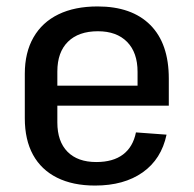

<svg xmlns="http://www.w3.org/2000/svg" viewBox="-20 -568 601 596"><path d="M275 8Q206 8 157 -16.5Q108 -41 82.5 -87.5Q57 -134 57 -201V-339Q57 -405 84 -452Q111 -499 161.5 -523.5Q212 -548 283 -548Q389 -548 446.5 -490.5Q504 -433 504 -324V-240H139V-302H423L407 -273V-345Q407 -405 374.5 -438Q342 -471 284 -471Q224 -471 191 -438.5Q158 -406 158 -346V-188Q158 -129 189.5 -97Q221 -65 279 -65Q331 -65 362 -88.5Q393 -112 402 -157L497 -150Q481 -74 423 -33Q365 8 275 8Z"/></svg>

Font: Pathway Extreme SemiCondensed Medium
Style: Regular
Weight: 500
Width: 4
Version: Version 1.001;gftools[0.9.26]